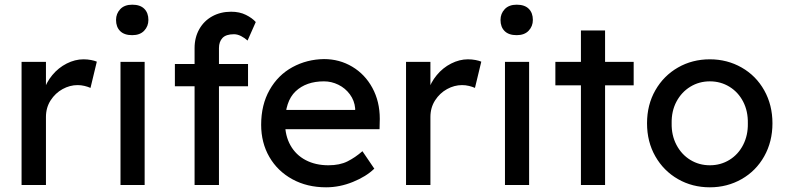

<svg xmlns="http://www.w3.org/2000/svg" viewBox="-20 -789 3355 819"><path d="M311 -426Q278 -426 247 -409Q216 -392 196 -361Q176 -330 176 -290V0H72V-525H176V-360L166 -400Q177 -437 203 -468.5Q229 -500 264.5 -518Q300 -536 336 -536Q353 -536 368.5 -533Q384 -530 393 -526L366 -414Q355 -419 340.5 -422.5Q326 -426 311 -426Z M475 -704Q475 -731 493 -750Q511 -769 544 -769Q578 -769 595.5 -751.5Q613 -734 613 -704Q613 -677 595 -658Q577 -639 544 -639Q510 -639 492.5 -656.5Q475 -674 475 -704ZM543 0H494V-525H597V0Z M726 -421V-516H1038V-421ZM978 -643Q944 -643 929 -627Q914 -611 914 -584V0H810V-584Q810 -629 830 -664.5Q850 -700 885.5 -719.5Q921 -739 966 -739Q1002 -739 1029 -725.5Q1056 -712 1071 -695L1036 -616Q1024 -627 1008.5 -635Q993 -643 978 -643Z M1576 -69Q1542 -36 1485.5 -13Q1429 10 1371 10Q1290 10 1227 -24.5Q1164 -59 1129 -119.5Q1094 -180 1094 -257Q1094 -342 1130 -405.5Q1166 -469 1227.5 -502.5Q1289 -536 1362 -537Q1428 -537 1482.5 -504.5Q1537 -472 1568.5 -414Q1600 -356 1600 -282L1599 -238H1170L1147 -320H1510L1495 -303V-327Q1492 -360 1472.5 -386.5Q1453 -413 1423.5 -427.5Q1394 -442 1362 -442Q1286 -442 1241 -399.5Q1196 -357 1196 -264Q1196 -210 1219 -169Q1242 -128 1284 -106Q1326 -84 1381 -84Q1429 -84 1462 -100.5Q1495 -117 1526 -144L1577 -69Z M1951 -426Q1918 -426 1887 -409Q1856 -392 1836 -361Q1816 -330 1816 -290V0H1712V-525H1816V-360L1806 -400Q1817 -437 1843 -468.5Q1869 -500 1904.5 -518Q1940 -536 1976 -536Q1993 -536 2008.5 -533Q2024 -530 2033 -526L2006 -414Q1995 -419 1980.5 -422.5Q1966 -426 1951 -426Z M2115 -704Q2115 -731 2133 -750Q2151 -769 2184 -769Q2218 -769 2235.5 -751.5Q2253 -734 2253 -704Q2253 -677 2235 -658Q2217 -639 2184 -639Q2150 -639 2132.5 -656.5Q2115 -674 2115 -704ZM2183 0H2134V-525H2237V0Z M2458 0V-659H2561V0ZM2349 -425V-525H2683V-425Z M3008 10Q2933 10 2872 -25Q2811 -60 2775.5 -122Q2740 -184 2740 -263Q2740 -342 2775.5 -404Q2811 -466 2872 -501Q2933 -536 3008 -536Q3082 -536 3143.5 -501Q3205 -466 3240 -403.5Q3275 -341 3275 -263Q3275 -185 3240 -122.5Q3205 -60 3143.5 -25Q3082 10 3008 10ZM3008 -442Q2962 -442 2924.5 -419Q2887 -396 2865.5 -355.5Q2844 -315 2845 -263Q2844 -212 2865.5 -171Q2887 -130 2924.5 -107Q2962 -84 3008 -84Q3054 -84 3091.5 -107Q3129 -130 3150 -171Q3171 -212 3170 -263Q3171 -315 3150 -355.5Q3129 -396 3091.5 -419Q3054 -442 3008 -442Z"/></svg>

Font: Lexend
Style: Regular
Weight: 400
Designer: Thomas Jockin
Foundry: Lexend
Version: Version 1.000